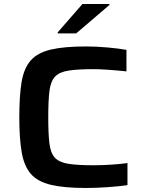

<svg xmlns="http://www.w3.org/2000/svg" viewBox="-20 -927 716 955"><path d="M408 8Q300 8 234 -7.5Q168 -23 134 -61.5Q100 -100 88 -169Q76 -238 76 -344Q76 -451 87.5 -519.5Q99 -588 133 -626.5Q167 -665 233 -680.5Q299 -696 408 -696Q458 -696 514 -691Q570 -686 609 -679V-572Q561 -577 517.5 -580Q474 -583 446 -583Q367 -583 321.5 -576Q276 -569 254 -546Q232 -523 226 -475Q220 -427 220 -344Q220 -261 226 -212.5Q232 -164 254 -141.5Q276 -119 321.5 -112Q367 -105 446 -105Q486 -105 533 -108Q580 -111 614 -116V-6Q573 0 515 4Q457 8 408 8ZM267 -761V-766L390 -907H524V-902L359 -761Z"/></svg>

Font: Saira Expanded SemiBold
Style: Regular
Weight: 600
Width: 7
Designer: Hector Gatti with collaboration of the Omnibus-Type team
Foundry: Omnibus-Type
Version: Version 1.100; ttfautohint (v1.8.3)